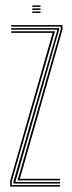

<svg xmlns="http://www.w3.org/2000/svg" viewBox="-20 -693 268 713"><path d="M45.2 -23.2 205.5 -583.5V-594.2H21.8V-600H211.8V-582.5L53.8 -29H203.2V-23.2ZM17.8 0V-21.5L175.5 -571H21.8V-576.8H184.2L24 -20.5V-5.8H203.2V0ZM30 -11.5V-19.2L192.5 -579.8V-582.8H21.8V-588.5H199.5V-583L37 -17.2H203.2V-11.5ZM100 -667.5V-673H130.5V-667.5ZM100 -645V-650.5H130.5V-645ZM100 -656.2V-661.8H130.5V-656.2Z"/></svg>

Font: Big Shoulders Inline Display Thin ExtraLight
Style: Regular
Weight: 250
Version: Version 2.002